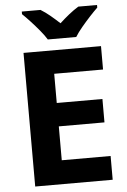

<svg xmlns="http://www.w3.org/2000/svg" viewBox="-61 -978 675 1022"><g transform="rotate(-5 276.0 -467.0)"><path d="M499 0H85V-714H499V-589H238V-433H482V-308H238V-127H499ZM220 -774Q206 -797 183.5 -824Q161 -851 137.5 -876.5Q114 -902 95 -920V-934H195Q221 -918 245 -898Q269 -878 295 -854Q321 -878 346 -898Q371 -918 397 -934H497V-920Q479 -903 455 -877Q431 -851 408.5 -824Q386 -797 372 -774Z"/></g></svg>

Font: Noto Sans Lao
Style: Bold
Weight: 700
Designer: Monotype Design Team
Foundry: Monotype Imaging Inc.
Version: Version 2.003